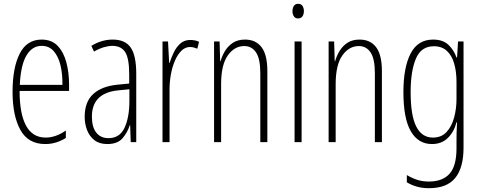

<svg xmlns="http://www.w3.org/2000/svg" viewBox="-20 -747 2525 1009"><path d="M199 -539Q252 -539 283.5 -505.5Q315 -472 329 -418Q343 -364 343 -303V-269H83Q83 -149 117 -86.5Q151 -24 220 -24Q273 -24 326 -61V-22Q304 -8 276.5 1Q249 10 218 10Q128 10 87 -64.5Q46 -139 46 -264Q46 -391 83.5 -465Q121 -539 199 -539ZM199 -506Q149 -506 119 -455.5Q89 -405 84 -301H308Q309 -357 298 -403.5Q287 -450 262.5 -478Q238 -506 199 -506Z M572 -539Q638 -539 667 -497Q696 -455 696 -359V0H667L664 -89H662Q650 -51 624 -20.5Q598 10 544 10Q502 10 476 -10.5Q450 -31 437.5 -63.5Q425 -96 425 -133Q425 -212 470 -253Q515 -294 598 -302L659 -308V-356Q659 -440 638 -473Q617 -506 570 -506Q551 -506 526.5 -499Q502 -492 474 -476L460 -506Q514 -539 572 -539ZM600 -272Q463 -258 463 -134Q463 -79 486 -50Q509 -21 550 -21Q609 -21 634.5 -75.5Q660 -130 660 -218V-278Z M980 -537Q990 -537 1002.5 -535Q1015 -533 1026 -527L1017 -491Q1010 -494 1000 -497Q990 -500 979 -500Q953 -500 933 -480Q913 -460 899 -427.5Q885 -395 878 -355.5Q871 -316 871 -278V0H834V-529H863L869 -416H871Q880 -444 893.5 -472Q907 -500 928 -518.5Q949 -537 980 -537Z M1268 -539Q1324 -539 1354.5 -499Q1385 -459 1385 -373V0H1348V-362Q1348 -438 1325.5 -471.5Q1303 -505 1264 -505Q1212 -505 1177 -455.5Q1142 -406 1142 -305V0H1105V-529H1134L1137 -425H1139Q1147 -454 1163 -480Q1179 -506 1204.5 -522.5Q1230 -539 1268 -539Z M1547 -727Q1563 -727 1570 -715.5Q1577 -704 1577 -689Q1577 -671 1569 -660.5Q1561 -650 1546 -650Q1532 -650 1524.5 -661Q1517 -672 1517 -688Q1517 -704 1524 -715.5Q1531 -727 1547 -727ZM1565 -529V0H1528V-529Z M1870 -539Q1926 -539 1956.5 -499Q1987 -459 1987 -373V0H1950V-362Q1950 -438 1927.5 -471.5Q1905 -505 1866 -505Q1814 -505 1779 -455.5Q1744 -406 1744 -305V0H1707V-529H1736L1739 -425H1741Q1749 -454 1765 -480Q1781 -506 1806.5 -522.5Q1832 -539 1870 -539Z M2256 -539Q2308 -539 2337 -511Q2366 -483 2379 -445H2382L2387 -529H2416V29Q2416 134 2372.5 188Q2329 242 2234 242Q2169 242 2118 211V173Q2147 190 2174 198.5Q2201 207 2234 207Q2306 207 2342.5 166Q2379 125 2379 33V-8Q2379 -30 2379.5 -52Q2380 -74 2382 -104H2379Q2366 -54 2333.5 -22Q2301 10 2250 10Q2178 10 2139 -57Q2100 -124 2100 -263Q2100 -393 2138 -466Q2176 -539 2256 -539ZM2260 -504Q2193 -504 2165.5 -438.5Q2138 -373 2138 -263Q2138 -140 2167.5 -82Q2197 -24 2255 -24Q2300 -24 2327 -53.5Q2354 -83 2366.5 -129.5Q2379 -176 2379 -226V-317Q2379 -370 2367 -412.5Q2355 -455 2328.5 -479.5Q2302 -504 2260 -504Z"/></svg>

Font: Noto Sans Arabic UI XCn XLt
Style: Regular
Weight: 200
Width: 2
Designer: Monotype Design Team, Nadine Chahine and Nizar Qandah
Foundry: Monotype Imaging Inc.
Version: Version 2.010; ttfautohint (v1.8.4.7-5d5b)